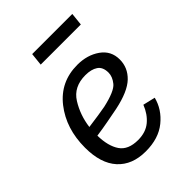

<svg xmlns="http://www.w3.org/2000/svg" viewBox="-187 -711 812 812"><g transform="rotate(-45 218.5 -305.5)"><path d="M153 -621H393L387 -564H147ZM213 -47Q259 -47 288.5 -71.5Q318 -96 334 -137L389 -124Q375 -68 327 -29Q279 10 202 10Q121 10 76 -39.5Q31 -89 31 -183Q31 -297 92.5 -375.5Q154 -454 256 -454Q315 -454 357 -424.5Q399 -395 399 -343Q399 -294 362.5 -259Q326 -224 240 -206Q209 -200 174.5 -193.5Q140 -187 104 -182Q105 -119 129.5 -83Q154 -47 213 -47ZM211 -248Q287 -265 306.5 -289Q326 -313 326 -337Q326 -371 305 -385Q284 -399 249 -399Q179 -399 146.5 -347Q114 -295 106 -232Q174 -241 211 -248Z"/></g></svg>

Font: Zilla Slab
Style: Italic
Weight: 400
Italic angle: -6°
Designer: Typotheque.com
Foundry: Typotheque type foundry
Version: Version 1.1; 2017; ttfautohint (v1.6)